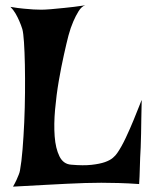

<svg xmlns="http://www.w3.org/2000/svg" viewBox="-20 -734 597 727"><path d="M19.5 -708Q47.9 -703.1 69.8 -701.2Q91.8 -699.2 106.4 -698.2Q124 -697.3 136.7 -697.3Q149.4 -697.3 172.9 -699.2Q192.4 -701.2 224.1 -704.1Q255.9 -707 302.7 -713.9Q289.1 -710 277.8 -691.9Q266.6 -673.8 257.8 -653.3Q247.1 -628.9 239.3 -599.6Q232.4 -573.2 222.2 -527.3Q211.9 -481.4 202.6 -427.7Q193.4 -374 188.5 -318.8Q183.6 -263.7 187 -217.8Q190.4 -171.9 205.1 -142.1Q219.7 -112.3 250 -110.4Q295.9 -106.4 326.7 -109.9Q357.4 -113.3 377 -120.1Q396.5 -127 407.2 -136.2Q418 -145.5 423.8 -154.3Q439.5 -176.8 456.1 -211.9Q472.7 -247.1 485.8 -279.3Q499 -311.5 507.8 -334Q516.6 -356.4 516.6 -355.5Q516.6 -353.5 516.1 -333.5Q515.6 -313.5 515.1 -285.6Q514.6 -257.8 514.2 -227.5Q513.7 -197.3 512.7 -175.8Q511.7 -158.2 510.7 -136.7Q509.8 -118.2 509.3 -92.8Q508.8 -67.4 506.8 -37.1Q465.8 -40 428.7 -41Q391.6 -42 363.3 -42Q330.1 -42 301.8 -41Q271.5 -40 231.4 -38.1Q197.3 -36.1 146.5 -33.7Q95.7 -31.2 29.3 -27.3Q37.1 -41 42.5 -52.7Q47.9 -64.5 50.8 -72.3Q54.7 -82 55.7 -88.9Q61.5 -120.1 65.4 -168.5Q69.3 -216.8 71.8 -271.5Q74.2 -326.2 74.7 -383.3Q75.2 -440.4 74.2 -489.3Q73.2 -538.1 70.8 -574.2Q68.4 -610.4 64.5 -624Q59.6 -639.6 52.7 -655.3Q46.9 -668.9 38.6 -683.1Q30.3 -697.3 19.5 -708Z"/></svg>

Font: Irish Grover
Style: Regular
Weight: 400
Designer: Squid
Foundry: Font Diner, Inc DBA Sideshow
Version: Version 1.001